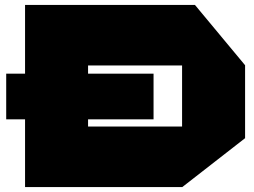

<svg xmlns="http://www.w3.org/2000/svg" viewBox="-20 -750 1023 774"><path d="M5 -269V-453H599V-269ZM335 -486V-730H766L968 -487V-486ZM81 4V-240H714V4ZM81 -240V-730H335V-240ZM714 4V-486H968V-193L715 4Z"/></svg>

Font: Foldit Thin Black
Style: Regular
Weight: 900
Version: Version 1.003